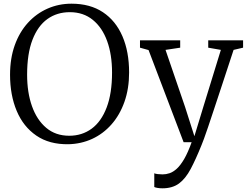

<svg xmlns="http://www.w3.org/2000/svg" viewBox="-20 -771 1344 1041"><path d="M350.5 11Q247.5 12.5 177 -35.8Q106.5 -84 70.5 -169.8Q34.5 -255.5 34.5 -366Q34.5 -454.5 60 -525.8Q85.5 -597 131.2 -647.2Q177 -697.5 237.5 -724.2Q298 -751 367.5 -751Q468.5 -751 538 -704.8Q607.5 -658.5 643.8 -574.5Q680 -490.5 680 -378Q680 -290.5 654.8 -219Q629.5 -147.5 584.5 -96.5Q539.5 -45.5 479.8 -18Q420 9.5 350.5 11ZM355.5 -35Q424.5 -35 476.8 -73.2Q529 -111.5 558.2 -188Q587.5 -264.5 587.5 -378Q587.5 -474.5 561 -548Q534.5 -621.5 483.2 -663.2Q432 -705 358.5 -705Q289 -705 237 -667.8Q185 -630.5 156 -555.2Q127 -480 127 -366Q127 -269.5 153.5 -195Q180 -120.5 230.8 -77.8Q281.5 -35 355.5 -35ZM860.5 250Q847 250 834.8 248Q822.5 246 816.5 243V168.5Q822.5 171.5 835.8 173Q849 174.5 862 174.5Q880.5 174.5 899.8 168Q919 161.5 938.8 143.5Q958.5 125.5 978.8 90.8Q999 56 1019 0H975.5L785.5 -499.5L739 -512.5V-552.5H957V-512.5L877.5 -500.5L983.5 -191L1034 -32.5L1082.5 -192L1177.5 -500.5L1109 -512.5V-552.5H1298V-512.5L1246.5 -500.5Q1211.5 -393.5 1185 -313.5Q1158.5 -233.5 1139.5 -176Q1120.5 -118.5 1107.5 -80.2Q1094.5 -42 1086 -18.8Q1077.5 4.5 1072.5 16Q1041.5 93 1013.8 145.2Q986 197.5 950.5 223.8Q915 250 860.5 250Z"/></svg>

Font: Merriweather 24pt Light
Style: Regular
Weight: 300
Designer: Eben Sorkin
Foundry: Eben Sorkin
Version: Version 2.100